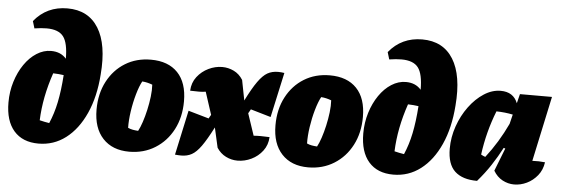

<svg xmlns="http://www.w3.org/2000/svg" viewBox="-49 -903 3126 1069"><g transform="rotate(5 1514.0 -368.5)"><path d="M193 13Q104 13 55.5 -42.5Q7 -98 7 -201Q7 -262 24 -317Q41 -372 70.5 -415Q100 -458 138.5 -482.5Q177 -507 219 -507Q273 -507 304 -471Q304 -559 277 -594.5Q250 -630 183 -630Q154 -630 115 -624L103 -664Q174 -751 289 -751Q406 -751 462.5 -660Q519 -569 505 -400Q496 -275 454 -182Q412 -89 345 -38Q278 13 193 13ZM189 -117Q217 -110 243 -106Q267 -161 280.5 -226.5Q294 -292 300 -379Q274 -383 241 -384Q194 -247 189 -117Z M700 14Q606 14 552.5 -43.5Q499 -101 499 -204Q499 -293 535 -361.5Q571 -430 633.5 -468.5Q696 -507 777 -507Q874 -507 927 -451.5Q980 -396 980 -292Q980 -203 944 -134Q908 -65 844.5 -25.5Q781 14 700 14ZM740 -106Q751 -126 761.5 -157.5Q772 -189 780.5 -226.5Q789 -264 793.5 -301.5Q798 -339 796 -369Q783 -374 768.5 -377.5Q754 -381 739 -382Q724 -355 710.5 -308Q697 -261 689.5 -210Q682 -159 683 -118Q696 -112 710 -109.5Q724 -107 740 -106Z M1472 -135Q1470 -91 1445 -58Q1420 -25 1382.5 -7Q1345 11 1305 11Q1271 11 1240 -4.5Q1209 -20 1189 -51L1164 -162Q1128 -92 1101.5 -55Q1075 -18 1049.5 -4Q1024 10 991 10Q984 10 975 9.5Q966 9 956 8L1010 -242L1125 -209Q1128 -215 1131 -220Q1134 -225 1137 -230L1096 -356Q1079 -353 1059 -353Q1039 -353 1009 -354Q1011 -399 1036.5 -432Q1062 -465 1099.5 -483Q1137 -501 1176 -501Q1210 -501 1241 -486Q1272 -471 1292 -439L1314 -326Q1349 -396 1376 -434Q1403 -472 1428.5 -486.5Q1454 -501 1488 -501Q1504 -501 1523 -498L1468 -247L1355 -280Q1352 -274 1348.5 -268.5Q1345 -263 1342 -257L1383 -135Q1417 -138 1472 -135Z M1700 14Q1606 14 1552.5 -43.5Q1499 -101 1499 -204Q1499 -293 1535 -361.5Q1571 -430 1633.5 -468.5Q1696 -507 1777 -507Q1874 -507 1927 -451.5Q1980 -396 1980 -292Q1980 -203 1944 -134Q1908 -65 1844.5 -25.5Q1781 14 1700 14ZM1740 -106Q1751 -126 1761.5 -157.5Q1772 -189 1780.5 -226.5Q1789 -264 1793.5 -301.5Q1798 -339 1796 -369Q1783 -374 1768.5 -377.5Q1754 -381 1739 -382Q1724 -355 1710.5 -308Q1697 -261 1689.5 -210Q1682 -159 1683 -118Q1696 -112 1710 -109.5Q1724 -107 1740 -106Z M2176 13Q2087 13 2038.5 -42.5Q1990 -98 1990 -201Q1990 -262 2007 -317Q2024 -372 2053.5 -415Q2083 -458 2121.5 -482.5Q2160 -507 2202 -507Q2256 -507 2287 -471Q2287 -559 2260 -594.5Q2233 -630 2166 -630Q2137 -630 2098 -624L2086 -664Q2157 -751 2272 -751Q2389 -751 2445.5 -660Q2502 -569 2488 -400Q2479 -275 2437 -182Q2395 -89 2328 -38Q2261 13 2176 13ZM2172 -117Q2200 -110 2226 -106Q2250 -161 2263.5 -226.5Q2277 -292 2283 -379Q2257 -383 2224 -384Q2177 -247 2172 -117Z M2644 7Q2562 7 2519.5 -32.5Q2477 -72 2477 -159Q2477 -223 2498.5 -284.5Q2520 -346 2556.5 -395.5Q2593 -445 2638.5 -474.5Q2684 -504 2732 -504Q2803 -504 2827 -443L2840 -495H3019L2941 -131Q2977 -133 3012 -129Q3006 -86 2981 -55Q2956 -24 2921.5 -7.5Q2887 9 2851 9Q2817 9 2786 -7.5Q2755 -24 2735 -58L2785 -186L2776 -189Q2750 -139 2717.5 -89.5Q2685 -40 2644 7ZM2654 -141Q2666 -134 2678 -130Q2713 -175 2742.5 -223.5Q2772 -272 2797 -325L2810 -378Q2767 -387 2718 -388Q2671 -269 2654 -141Z"/></g></svg>

Font: Piazzolla Black
Style: Italic
Weight: 900
Italic angle: -11.3°
Designer: Juan Pablo del Peral
Foundry: Huerta Tipografica
Version: Version 1.330